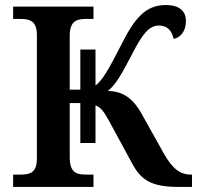

<svg xmlns="http://www.w3.org/2000/svg" viewBox="-20 -740 786 760"><path d="M32 0H350V-49H319C284 -49 256 -57 256 -116V-332H298V-174H358V-323C379 -315 391 -298 408 -268L502 -95C538 -27 578 0 690 0H740V-49H735C692 -49 661 -74 627 -135L541 -289C510 -345 471 -379 407 -380C439 -406 459 -442 503 -526C544 -606 570 -639 610 -639C645 -639 662 -614 667 -586C695 -591 716 -617 716 -657C716 -694 693 -720 636 -720C556 -720 512 -668 457 -557C415 -475 386 -421 358 -402V-544H298V-385H256V-598C256 -657 284 -665 319 -665H350V-714H32V-665H63C97 -665 126 -657 126 -602V-111C126 -56 97 -49 63 -49H32Z"/></svg>

Font: Noto Serif Semi
Style: Regular
Weight: 600
Designer: Monotype Design Team
Foundry: Monotype Imaging Inc.
Version: Version 1.002